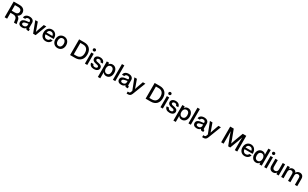

<svg xmlns="http://www.w3.org/2000/svg" viewBox="655 -4116 12372 7706"><g transform="rotate(30 6841.0 -263.0)"><path d="M64.5 0H179.7V-272.9H302.7C387.7 -272.9 439.5 -237.8 462.9 -184.6C474.6 -156.7 481.9 -118.7 484.9 -73.2C486.8 -43 490.2 -23.4 497.1 0H619.6C609.9 -28.8 602.5 -62.5 600.1 -91.3C596.7 -130.9 588.4 -173.8 579.6 -200.7C564 -248 528.3 -289.1 480.5 -310.1C548.8 -347.2 599.1 -410.6 599.1 -499C599.1 -639.6 501 -727.5 343.8 -727.5H64.5ZM179.7 -369.6V-628.4H337.9C429.2 -628.4 485.8 -578.6 485.8 -499C485.8 -418.9 429.7 -369.6 338.4 -369.6Z M871.1 8.3C963.4 8.3 1012.7 -25.9 1035.2 -65.4H1037.1C1043.5 -22 1073.2 0 1122.1 0H1179.2V-90.3H1164.1C1141.6 -90.3 1133.3 -101.6 1133.3 -129.9V-353C1133.3 -458.5 1054.7 -525.9 925.3 -525.9C794.4 -525.9 710.9 -457 705.6 -357.4H812.5C816.4 -403.8 859.9 -437.5 923.3 -437.5C986.8 -437.5 1024.4 -402.8 1024.4 -351.6C1024.4 -329.6 1017.1 -320.8 994.1 -317.9C964.8 -314.9 926.8 -310.5 879.9 -304.7C796.9 -294.9 692.4 -252 692.4 -143.6C692.4 -42 768.1 8.3 871.1 8.3ZM895 -77.6C836.9 -77.6 800.8 -101.1 800.8 -142.6C800.8 -188.5 841.3 -212.9 907.7 -230C950.2 -241.2 987.3 -246.6 1024.9 -252.4V-192.4C1024.9 -129.9 982.4 -77.6 895 -77.6Z M1383.8 0H1501.5L1697.3 -515.6H1581.5L1483.4 -237.3C1469.7 -197.3 1457 -156.7 1444.3 -116.2C1431.6 -156.7 1418.5 -197.3 1404.8 -237.3L1305.2 -515.6H1188Z M1968.3 11.7C2085.9 11.7 2179.2 -57.6 2198.7 -157.7H2093.8C2079.6 -110.4 2035.6 -78.1 1970.2 -78.1C1882.3 -78.1 1832 -138.7 1828.6 -228.5H2205.6V-258.3C2205.6 -417 2109.9 -527.3 1962.9 -527.3C1820.8 -527.3 1720.7 -414.1 1720.7 -256.8C1720.7 -101.1 1814.5 11.7 1968.3 11.7ZM1829.6 -308.6C1837.9 -387.7 1888.7 -437.5 1963.9 -437.5C2040 -437.5 2091.3 -387.7 2099.6 -308.6Z M2517.1 11.7C2666.5 11.7 2766.6 -98.1 2766.6 -256.8C2766.6 -417 2666.5 -527.3 2517.1 -527.3C2368.2 -527.3 2268.1 -417 2268.1 -256.8C2268.1 -97.7 2368.2 11.7 2517.1 11.7ZM2517.1 -82C2432.1 -82 2378.9 -149.4 2378.9 -256.8C2378.9 -365.7 2432.1 -433.6 2517.1 -433.6C2602.1 -433.6 2655.3 -365.2 2655.3 -256.8C2655.3 -149.9 2602.5 -82 2517.1 -82Z M3335.9 0C3558.1 0 3689.5 -138.7 3689.5 -364.7C3689.5 -589.4 3557.6 -727.5 3342.8 -727.5H3097.2V0ZM3212.4 -99.6V-627.9H3335C3494.6 -627.9 3573.2 -530.3 3573.2 -364.7C3573.2 -197.8 3495.1 -99.6 3329.1 -99.6Z M3784.2 0H3894.5V-515.6H3784.2ZM3839.4 -600.1C3877.4 -600.1 3907.2 -628.9 3907.2 -666C3907.2 -702.6 3877.4 -731.4 3839.4 -731.4C3800.8 -731.4 3771 -702.6 3771 -666C3771 -628.9 3800.8 -600.1 3839.4 -600.1Z M4203.1 12.2C4325.2 12.2 4414.1 -49.3 4414.1 -148.4C4414.1 -223.1 4368.2 -268.6 4267.1 -290.5L4177.2 -309.6C4132.3 -319.8 4105 -340.3 4105 -374C4105 -411.6 4141.1 -441.9 4198.2 -441.9C4257.8 -441.9 4296.9 -405.8 4297.9 -357.4H4401.9C4398.9 -461.9 4315.4 -526.9 4196.3 -526.9C4075.2 -526.9 3995.1 -463.4 3995.1 -371.1C3995.1 -293.9 4046.4 -244.1 4144 -223.1L4230.5 -204.6C4274.4 -194.8 4303.2 -174.8 4303.2 -141.6C4303.2 -101.6 4264.2 -73.2 4200.7 -73.2C4135.7 -73.2 4097.7 -103.5 4092.3 -157.7H3983.4C3991.2 -46.4 4082 12.2 4203.1 12.2Z M4502.4 204.1H4612.8V-77.6H4613.8C4647.5 -18.6 4702.6 10.3 4770 10.3C4904.3 10.3 4993.7 -98.1 4993.7 -257.8C4993.7 -417 4903.8 -525.9 4770.5 -525.9C4703.6 -525.9 4644.5 -498 4611.8 -442.4H4610.8V-515.6H4502.4ZM4746.6 -83.5C4661.1 -83.5 4606 -152.3 4606 -257.8C4606 -363.8 4661.1 -433.1 4746.6 -433.1C4827.1 -433.1 4882.3 -371.1 4882.3 -257.8C4882.3 -145 4827.1 -83.5 4746.6 -83.5Z M5192.4 -727.5H5082V0H5192.4Z M5463.4 8.3C5555.7 8.3 5605 -25.9 5627.4 -65.4H5629.4C5635.7 -22 5665.5 0 5714.4 0H5771.5V-90.3H5756.3C5733.9 -90.3 5725.6 -101.6 5725.6 -129.9V-353C5725.6 -458.5 5647 -525.9 5517.6 -525.9C5386.7 -525.9 5303.2 -457 5297.9 -357.4H5404.8C5408.7 -403.8 5452.1 -437.5 5515.6 -437.5C5579.1 -437.5 5616.7 -402.8 5616.7 -351.6C5616.7 -329.6 5609.4 -320.8 5586.4 -317.9C5557.1 -314.9 5519 -310.5 5472.2 -304.7C5389.2 -294.9 5284.7 -252 5284.7 -143.6C5284.7 -42 5360.4 8.3 5463.4 8.3ZM5487.3 -77.6C5429.2 -77.6 5393.1 -101.1 5393.1 -142.6C5393.1 -188.5 5433.6 -212.9 5500 -230C5542.5 -241.2 5579.6 -246.6 5617.2 -252.4V-192.4C5617.2 -129.9 5574.7 -77.6 5487.3 -77.6Z M5834 204.1H5904.8C5976.1 204.1 6026.9 165 6056.2 88.4L6289.6 -515.6H6173.8L6074.7 -237.3C6061 -199.2 6048.3 -160.6 6036.1 -122.1C6023.9 -160.6 6011.2 -199.2 5997.6 -237.3L5897.5 -515.6H5780.3L5979.5 -3.4L5957.5 54.2C5941.9 95.7 5924.3 112.8 5891.6 112.8H5834Z M6836.9 0C7059.1 0 7190.4 -138.7 7190.4 -364.7C7190.4 -589.4 7058.6 -727.5 6843.8 -727.5H6598.1V0ZM6713.4 -99.6V-627.9H6835.9C6995.6 -627.9 7074.2 -530.3 7074.2 -364.7C7074.2 -197.8 6996.1 -99.6 6830.1 -99.6Z M7285.2 0H7395.5V-515.6H7285.2ZM7340.3 -600.1C7378.4 -600.1 7408.2 -628.9 7408.2 -666C7408.2 -702.6 7378.4 -731.4 7340.3 -731.4C7301.8 -731.4 7272 -702.6 7272 -666C7272 -628.9 7301.8 -600.1 7340.3 -600.1Z M7704.1 12.2C7826.2 12.2 7915 -49.3 7915 -148.4C7915 -223.1 7869.1 -268.6 7768.1 -290.5L7678.2 -309.6C7633.3 -319.8 7606 -340.3 7606 -374C7606 -411.6 7642.1 -441.9 7699.2 -441.9C7758.8 -441.9 7797.9 -405.8 7798.8 -357.4H7902.8C7899.9 -461.9 7816.4 -526.9 7697.3 -526.9C7576.2 -526.9 7496.1 -463.4 7496.1 -371.1C7496.1 -293.9 7547.4 -244.1 7645 -223.1L7731.4 -204.6C7775.4 -194.8 7804.2 -174.8 7804.2 -141.6C7804.2 -101.6 7765.1 -73.2 7701.7 -73.2C7636.7 -73.2 7598.6 -103.5 7593.3 -157.7H7484.4C7492.2 -46.4 7583 12.2 7704.1 12.2Z M8003.4 204.1H8113.8V-77.6H8114.7C8148.4 -18.6 8203.6 10.3 8271 10.3C8405.3 10.3 8494.6 -98.1 8494.6 -257.8C8494.6 -417 8404.8 -525.9 8271.5 -525.9C8204.6 -525.9 8145.5 -498 8112.8 -442.4H8111.8V-515.6H8003.4ZM8247.6 -83.5C8162.1 -83.5 8106.9 -152.3 8106.9 -257.8C8106.9 -363.8 8162.1 -433.1 8247.6 -433.1C8328.1 -433.1 8383.3 -371.1 8383.3 -257.8C8383.3 -145 8328.1 -83.5 8247.6 -83.5Z M8693.4 -727.5H8583V0H8693.4Z M8964.4 8.3C9056.6 8.3 9106 -25.9 9128.4 -65.4H9130.4C9136.7 -22 9166.5 0 9215.3 0H9272.5V-90.3H9257.3C9234.9 -90.3 9226.6 -101.6 9226.6 -129.9V-353C9226.6 -458.5 9147.9 -525.9 9018.6 -525.9C8887.7 -525.9 8804.2 -457 8798.8 -357.4H8905.8C8909.7 -403.8 8953.1 -437.5 9016.6 -437.5C9080.1 -437.5 9117.7 -402.8 9117.7 -351.6C9117.7 -329.6 9110.4 -320.8 9087.4 -317.9C9058.1 -314.9 9020 -310.5 8973.1 -304.7C8890.1 -294.9 8785.6 -252 8785.6 -143.6C8785.6 -42 8861.3 8.3 8964.4 8.3ZM8988.3 -77.6C8930.2 -77.6 8894 -101.1 8894 -142.6C8894 -188.5 8934.6 -212.9 9001 -230C9043.5 -241.2 9080.6 -246.6 9118.2 -252.4V-192.4C9118.2 -129.9 9075.7 -77.6 8988.3 -77.6Z M9335 204.1H9405.8C9477.1 204.1 9527.8 165 9557.1 88.4L9790.5 -515.6H9674.8L9575.7 -237.3C9562 -199.2 9549.3 -160.6 9537.1 -122.1C9524.9 -160.6 9512.2 -199.2 9498.5 -237.3L9398.4 -515.6H9281.2L9480.5 -3.4L9458.5 54.2C9442.9 95.7 9425.3 112.8 9392.6 112.8H9335Z M10099.1 0H10212.9V-388.2C10212.9 -437 10210.9 -508.8 10209.5 -576.2C10235.4 -500.5 10259.8 -428.7 10274.9 -388.2L10424.3 0H10518.6L10667.5 -388.2C10683.1 -430.7 10708 -507.3 10734.4 -587.4C10732.9 -516.1 10730.5 -439.9 10730.5 -388.2V0H10843.8V-727.5H10679.7L10526.4 -315.9C10513.2 -277.8 10489.7 -207.5 10472.7 -154.8C10455.6 -207.5 10432.1 -277.8 10418.9 -315.9L10262.7 -727.5H10099.1Z M11188 11.7C11305.7 11.7 11398.9 -57.6 11418.5 -157.7H11313.5C11299.3 -110.4 11255.4 -78.1 11189.9 -78.1C11102.1 -78.1 11051.8 -138.7 11048.3 -228.5H11425.3V-258.3C11425.3 -417 11329.6 -527.3 11182.6 -527.3C11040.5 -527.3 10940.4 -414.1 10940.4 -256.8C10940.4 -101.1 11034.2 11.7 11188 11.7ZM11049.3 -308.6C11057.6 -387.7 11108.4 -437.5 11183.6 -437.5C11259.8 -437.5 11311 -387.7 11319.3 -308.6Z M11710.9 10.3C11778.3 10.3 11835.4 -18.6 11869.6 -78.6H11870.1V0H11978.5V-727.5H11868.2V-441.4H11867.7C11834.5 -498.5 11777.3 -525.9 11710.4 -525.9C11577.1 -525.9 11487.3 -417 11487.3 -257.8C11487.3 -98.1 11576.7 10.3 11710.9 10.3ZM11734.4 -83.5C11653.8 -83.5 11598.6 -145 11598.6 -257.8C11598.6 -371.1 11653.8 -433.1 11734.4 -433.1C11819.8 -433.1 11875 -363.8 11875 -257.8C11875 -152.3 11819.8 -83.5 11734.4 -83.5Z M12091.8 0H12202.1V-515.6H12091.8ZM12147 -600.1C12185.1 -600.1 12214.8 -628.9 12214.8 -666C12214.8 -702.6 12185.1 -731.4 12147 -731.4C12108.4 -731.4 12078.6 -702.6 12078.6 -666C12078.6 -628.9 12108.4 -600.1 12147 -600.1Z M12501.5 10.3C12570.3 10.3 12623 -19.5 12658.2 -78.1V0H12766.1V-515.6H12655.8V-220.7C12655.8 -127.4 12603.5 -87.4 12535.6 -87.4C12465.8 -87.4 12425.8 -128.9 12425.8 -209V-515.6H12315.4V-194.3C12315.4 -60.1 12394.5 10.3 12501.5 10.3Z M12879.4 0H12989.7V-310.1C12989.7 -388.7 13041 -430.7 13099.6 -430.7C13157.2 -430.7 13198.2 -392.6 13198.2 -334.5V0H13306.2V-320.3C13306.2 -384.8 13347.2 -430.7 13414.1 -430.7C13468.3 -430.7 13514.6 -399.9 13514.6 -327.6V0H13624.5V-339.4C13624.5 -462.4 13548.8 -525.9 13452.6 -525.9C13376.5 -525.9 13316.4 -486.8 13289.1 -429.2C13267.6 -486.3 13210.4 -525.9 13140.6 -525.9C13076.7 -525.9 13018.1 -492.7 12986.3 -428.2V-515.6H12879.4Z"/></g></svg>

Font: Raveo Display Display Medium
Style: Regular
Weight: 500
Designer: Jakub Foglar, Rasmus Andersson (Inter)
Foundry: Jakubfoglar.com
Version: Version 1.100;Glyphs 3.2.3 (3260)